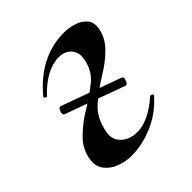

<svg xmlns="http://www.w3.org/2000/svg" viewBox="-125 -486 587 587"><g transform="rotate(-45 168.5 -192.5)"><path d="M254 -151 61 -221Q54 -224 58.5 -236.5Q63 -249 70 -247L263 -177Q269 -175 268 -168Q267 -161 263 -155Q259 -149 254 -151ZM116 14Q92 14 67.5 5Q43 -4 28.5 -23Q14 -42 19 -71Q25 -108 54.5 -136.5Q84 -165 118 -185Q156 -208 185.5 -232Q215 -256 222 -296Q226 -314 220.5 -327.5Q215 -341 202.5 -349Q190 -357 172 -357Q145 -357 117 -342Q89 -327 62 -298Q61 -296 55.5 -299Q50 -302 53 -305Q92 -352 138 -375.5Q184 -399 236 -399Q257 -399 278 -392.5Q299 -386 312 -371Q325 -356 320 -330Q314 -298 288.5 -272Q263 -246 228 -225Q187 -200 154.5 -171.5Q122 -143 113 -91Q108 -63 127.5 -44Q147 -25 181 -25Q204 -25 230.5 -37.5Q257 -50 285 -75Q288 -77 292.5 -74.5Q297 -72 295 -68Q259 -27 211 -6.5Q163 14 116 14Z"/></g></svg>

Font: Cormorant Garamond Light
Style: Italic
Weight: 300
Italic angle: -10°
Designer: Christian Thalmann (Catharsis Fonts)
Foundry: Catharsis Fonts
Version: Version 4.001